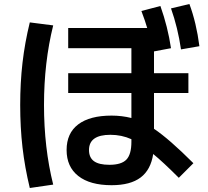

<svg xmlns="http://www.w3.org/2000/svg" viewBox="-20 -875 1040 960"><path d="M313 -125Q313 -209 371 -253Q429 -297 538 -297Q589 -297 637 -285V-410H321V-509H637V-634H321V-735H716Q706 -770 687 -820L782 -845Q819 -741 835 -634L750 -618V-509H922V-410H750V-231Q826 -180 947 -59L874 14Q794 -66 746 -105Q734 -26 683 12.5Q632 51 538 51Q430 51 371.5 5Q313 -41 313 -125ZM129 -763 246 -748Q200 -563 200 -350Q200 -136 246 48L129 65Q104 -38 92.5 -138Q81 -238 81 -350Q81 -461 92.5 -561Q104 -661 129 -763ZM527 -51Q587 -51 612 -77Q637 -103 637 -166V-179Q588 -201 532 -201Q425 -201 425 -125Q425 -87 450 -69Q475 -51 527 -51ZM927 -855Q962 -761 977 -644L885 -628Q869 -737 835 -833Z"/></svg>

Font: Enso SemiBold
Style: Regular
Weight: 600
Designer: Coji Morishita
Foundry: UNDERFOREST DESIGN
Version: Version 1.000